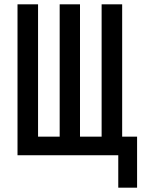

<svg xmlns="http://www.w3.org/2000/svg" viewBox="-20 -718 680 888"><path d="M527 0H61V-698H156V-86H256V-698H350V-86H450V-698H545V-86H614V150H527Z"/></svg>

Font: Writer Medium
Style: Regular
Weight: 500
Monospace: yes
Designer: Mike Abbink, Paul van der Laan, Pieter van Rosmalen
Foundry: Bold Monday
Version: Version 2.001 2020